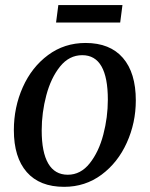

<svg xmlns="http://www.w3.org/2000/svg" viewBox="-20 -730 594 762"><path d="M519 -331.5Q519 -242.5 483.2 -163.5Q447.5 -84.5 382.8 -36.5Q318 11.5 234.5 11.5Q137.5 11.5 86.2 -47Q35 -105.5 35 -213.5Q35 -304.5 70.5 -384Q106 -463.5 170.8 -511.5Q235.5 -559.5 319.5 -559.5Q416.5 -559.5 467.8 -500.2Q519 -441 519 -331.5ZM145.5 -212.5Q145.5 -125.5 171.5 -81Q197.5 -36.5 249 -36.5Q300 -36.5 336 -81.8Q372 -127 390 -195.8Q408 -264.5 408 -334.5Q408 -511 306.5 -511Q254.5 -511 218.2 -465.8Q182 -420.5 163.8 -351.8Q145.5 -283 145.5 -212.5ZM202.5 -640.5 211.5 -710H466L457 -640.5Z"/></svg>

Font: Merriweather Text
Style: Italic
Weight: 400
Italic angle: -7.8°
Designer: Eben Sorkin
Foundry: Eben Sorkin
Version: Version 2.100